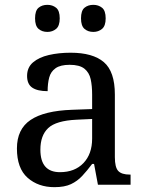

<svg xmlns="http://www.w3.org/2000/svg" viewBox="-20 -764 603 794"><path d="M205 10Q138 10 94 -29Q50 -68 50 -150Q50 -230 106.5 -268Q163 -306 278 -310L361 -313V-373Q361 -409 355 -436.5Q349 -464 329 -480Q309 -496 268 -496Q230 -496 210 -482Q190 -468 183.5 -443.5Q177 -419 177 -387Q135 -387 113.5 -401.5Q92 -416 92 -450Q92 -485 116.5 -506Q141 -527 182 -536.5Q223 -546 272 -546Q364 -546 409.5 -507Q455 -468 455 -373V-114Q455 -72 469 -57Q483 -42 517 -42H520V0H385L369 -86H361Q340 -58 320 -36.5Q300 -15 273.5 -2.5Q247 10 205 10ZM228 -52Q289 -52 325 -89.5Q361 -127 361 -191V-272L297 -269Q212 -265 179.5 -234.5Q147 -204 147 -145Q147 -52 228 -52ZM366 -632Q344 -632 329.5 -644.5Q315 -657 315 -688Q315 -720 329.5 -732Q344 -744 366 -744Q387 -744 402 -732Q417 -720 417 -688Q417 -657 402 -644.5Q387 -632 366 -632ZM176 -632Q154 -632 139.5 -644.5Q125 -657 125 -688Q125 -720 139.5 -732Q154 -744 176 -744Q197 -744 212 -732Q227 -720 227 -688Q227 -657 212 -644.5Q197 -632 176 -632Z"/></svg>

Font: Noto Serif Oriya
Style: Regular
Weight: 400
Designer: David Williams
Foundry: Google LLC, David Williams
Version: Version 1.051; ttfautohint (v1.8.4.7-5d5b)